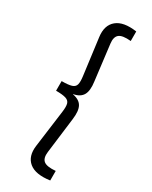

<svg xmlns="http://www.w3.org/2000/svg" viewBox="-235 -855 806 1020"><g transform="rotate(30 168.5 -345.0)"><path d="M274.5 112Q189.5 124 149.2 90.8Q109 57.5 118 -10L148 -236.5Q152.5 -269.5 147.8 -286.8Q143 -304 123.2 -310.2Q103.5 -316.5 63 -316.5V-375.5Q103.5 -375.5 123.2 -381.5Q143 -387.5 147.8 -404.8Q152.5 -422 148 -455L119 -678Q110 -746.5 150.5 -780.2Q191 -814 274.5 -802V-743.5Q221.5 -748.5 202.2 -732.5Q183 -716.5 188 -677L214.5 -461Q222 -408 206.8 -380.8Q191.5 -353.5 150 -346V-345Q192.5 -337 207.2 -310Q222 -283 215 -230L188 -13Q183 26.5 202 42.2Q221 58 274.5 53.5Z"/></g></svg>

Font: Geologica Cursive ExtraLight
Style: Regular
Weight: 250
Designer: Sindre Bremnes, Frode Helland
Foundry: Monokrom Skriftforlag AS
Version: Version 1.010;gftools[0.9.28]